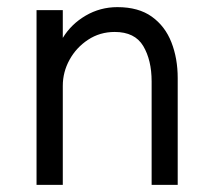

<svg xmlns="http://www.w3.org/2000/svg" viewBox="-20 -516 587 536"><path d="M476.1 0H403.3V-288.6Q403.3 -348.1 379.9 -387.5Q356.4 -426.8 300.3 -426.8Q258.8 -426.8 225.8 -405Q192.9 -383.3 174.1 -349.1Q155.3 -314.9 155.3 -276.4V0H82V-487.8H155.3V-410.2Q178.7 -448.7 219.2 -472.4Q259.8 -496.1 307.6 -496.1Q366.7 -496.1 403.8 -469.5Q440.9 -442.9 458.5 -397.9Q476.1 -353 476.1 -297.9Z"/></svg>

Font: Acari Sans
Style: Regular
Weight: 400
Designer: Alfredo Marco Pradil and Stefan Peev
Foundry: Hanken Design Co.
Version: Version 1.045;February 4, 2021;FontCreator 13.0.0.2655 64-bi